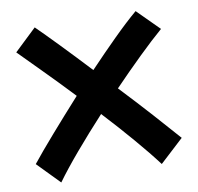

<svg xmlns="http://www.w3.org/2000/svg" viewBox="-90 -884 1071 1041"><g transform="rotate(-10 445.0 -363.5)"><path d="M164 63 45 -59Q92 -118 167.5 -204.5Q243 -291 328 -385Q243 -475 167.5 -551Q92 -627 46 -674L168 -790Q213 -746 285.5 -671Q358 -596 441 -507Q517 -587 589.5 -659Q662 -731 722 -782L841 -663Q782 -612 708 -540Q634 -468 555 -386Q640 -296 717 -210.5Q794 -125 849 -62L718 59Q666 -10 593.5 -94.5Q521 -179 441 -265Q357 -174 284 -88Q211 -2 164 63Z"/></g></svg>

Font: KN Bobohei
Style: Bold
Weight: 700
Designer: Kingnam Type Foundry
Version: Version 1.710;March 18, 2023